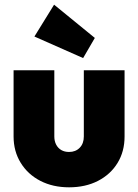

<svg xmlns="http://www.w3.org/2000/svg" viewBox="-20 -789 590 820"><path d="M275 11Q206 11 152.5 -16.5Q99 -44 68.5 -93.5Q38 -143 38 -206V-489H212V-206Q212 -186 220 -171Q228 -156 242 -148Q256 -140 275 -140Q303 -140 320.5 -158Q338 -176 338 -206V-489H512V-206Q512 -142 482 -93Q452 -44 398.5 -16.5Q345 11 275 11ZM335 -541 127 -633 211 -769 385 -627Z"/></svg>

Font: Outfit ExtraBold
Style: Regular
Weight: 800
Designer: Rodrigo Fuenzalida
Foundry: fragTYPE
Version: Version 1.100;gftools[0.9.27]